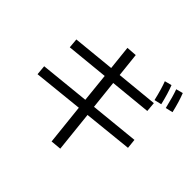

<svg xmlns="http://www.w3.org/2000/svg" viewBox="-217 -1115 1435 1435"><g transform="rotate(45 500.0 -397.5)"><path d="M69.3 -281.2 463.9 -321.3 440.4 -549.8 104.5 -516.6 97.7 -592.8 432.6 -626 412.1 -818.4 494.1 -824.2 514.6 -633.8 843.8 -666 850.6 -589.8 522.5 -557.6 546.9 -330.1 935.5 -369.1 943.4 -293 555.7 -252.9 589.8 69.3 505.9 77.1 471.7 -245.1 76.2 -204.1ZM786.1 -839.8 841.8 -854.5Q867.2 -791 888.7 -699.2L831.1 -685.5Q808.6 -782.2 786.1 -839.8ZM888.7 -857.4 943.4 -872.1Q968.8 -808.6 990.2 -716.8L932.6 -703.1Q908.2 -805.7 888.7 -857.4Z"/></g></svg>

Font: GenEi M Gothic v2 Regular
Style: Regular
Weight: 400
Version: Version 2.0